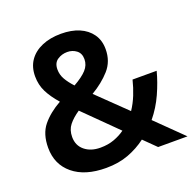

<svg xmlns="http://www.w3.org/2000/svg" viewBox="-129 -855 1001 995"><g transform="rotate(-20 372.0 -357.0)"><path d="M308 -724Q365 -724 407.5 -706Q450 -688 474.5 -653.5Q499 -619 499 -570Q499 -503 458 -457Q417 -411 356 -375L513 -223Q535 -256 550.5 -294.5Q566 -333 576 -374H709Q694 -316 666.5 -255Q639 -194 597 -143L743 0H581L515 -65Q470 -31 415.5 -10.5Q361 10 292 10Q176 10 110 -44.5Q44 -99 44 -191Q44 -267 81.5 -313Q119 -359 183 -395Q146 -437 126.5 -476Q107 -515 107 -562Q107 -613 132 -649Q157 -685 202.5 -704.5Q248 -724 308 -724ZM259 -318Q222 -293 201 -266.5Q180 -240 180 -201Q180 -154 213.5 -126.5Q247 -99 300 -99Q342 -99 376 -111.5Q410 -124 436 -143ZM306 -624Q276 -624 252 -608Q228 -592 228 -556Q228 -527 242.5 -501.5Q257 -476 283 -448Q331 -475 354.5 -500.5Q378 -526 378 -559Q378 -591 356.5 -607.5Q335 -624 306 -624Z"/></g></svg>

Font: Noto Sans Nag Mundari SemiBold
Style: Regular
Weight: 600
Version: Version 1.000